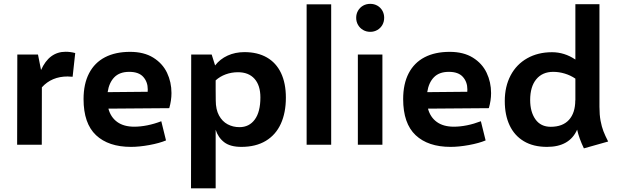

<svg xmlns="http://www.w3.org/2000/svg" viewBox="-20 -763 3250 1012"><path d="M326.2 -490.2Q351.1 -490.2 376.5 -483.4L362.8 -358.4Q349.1 -359.9 336.4 -359.9Q252.4 -359.9 200.7 -302.7L200.2 0H70.3L71.3 -475.6H180.2L196.3 -394Q239.3 -490.2 326.2 -490.2Z M883.8 -272.5Q883.8 -233.4 872.1 -192.9L551.3 -190.4Q563.5 -145 597.9 -120.1Q632.3 -95.2 687.5 -95.2Q720.2 -95.2 756.8 -102.5Q793.5 -109.9 830.1 -124L855 -22.9Q820.3 -8.3 767.1 1.5Q713.9 11.2 670.4 11.2Q551.8 11.2 486.1 -50.5Q420.4 -112.3 420.4 -240.7Q420.4 -320.8 449.5 -376.7Q478.5 -432.6 533.4 -461.2Q588.4 -489.7 665.5 -489.7Q738.8 -489.7 787.8 -459.2Q836.9 -428.7 860.4 -379.4Q883.8 -330.1 883.8 -272.5ZM758.8 -292Q758.8 -331.1 735.1 -357.7Q711.4 -384.3 661.1 -384.3Q610.4 -384.3 582.5 -355.7Q554.7 -327.1 547.4 -277.3L758.3 -279.3Q758.8 -283.7 758.8 -292Z M1486.8 -248.5Q1486.8 -168.9 1460.2 -110.6Q1433.6 -52.2 1380.9 -20.5Q1328.1 11.2 1252.4 11.2Q1193.8 11.2 1161.9 -13.2Q1129.9 -37.6 1116.7 -79.1V229.5H986.8L987.8 -475.6H1095.7L1113.8 -418Q1139.6 -451.7 1179.7 -470Q1219.7 -488.3 1268.6 -488.3Q1337.4 -488.3 1386.5 -460.2Q1435.5 -432.1 1461.2 -378.2Q1486.8 -324.2 1486.8 -248.5ZM1352.5 -249.5Q1352.5 -313 1321.5 -347.7Q1290.5 -382.3 1234.4 -382.3Q1200.2 -382.3 1169.7 -371.1Q1139.2 -359.9 1116.7 -339.4V-290.5L1117.2 -233.4Q1117.2 -186 1134.3 -154.5Q1151.4 -123 1179.7 -107.9Q1208 -92.8 1242.2 -92.8Q1293.5 -92.8 1323 -133.1Q1352.5 -173.3 1352.5 -249.5Z M1596.2 -740.2H1725.6V0H1596.2Z M1857.4 -669.4Q1857.4 -689.9 1867.2 -706.8Q1877 -723.6 1893.8 -733.2Q1910.6 -742.7 1931.6 -742.7Q1952.1 -742.7 1969 -733.2Q1985.8 -723.6 1995.4 -706.8Q2004.9 -689.9 2004.9 -669.4Q2004.9 -648.4 1995.4 -631.6Q1985.8 -614.7 1969 -605Q1952.1 -595.2 1931.6 -595.2Q1910.6 -595.2 1893.8 -605Q1877 -614.7 1867.2 -631.6Q1857.4 -648.4 1857.4 -669.4ZM1866.2 -475.6H1995.6V0H1866.2Z M2568.4 -272.5Q2568.4 -233.4 2556.6 -192.9L2235.8 -190.4Q2248 -145 2282.5 -120.1Q2316.9 -95.2 2372.1 -95.2Q2404.8 -95.2 2441.4 -102.5Q2478 -109.9 2514.6 -124L2539.6 -22.9Q2504.9 -8.3 2451.7 1.5Q2398.4 11.2 2355 11.2Q2236.3 11.2 2170.7 -50.5Q2105 -112.3 2105 -240.7Q2105 -320.8 2134 -376.7Q2163.1 -432.6 2218 -461.2Q2272.9 -489.7 2350.1 -489.7Q2423.3 -489.7 2472.4 -459.2Q2521.5 -428.7 2544.9 -379.4Q2568.4 -330.1 2568.4 -272.5ZM2443.4 -292Q2443.4 -331.1 2419.7 -357.7Q2396 -384.3 2345.7 -384.3Q2294.9 -384.3 2267.1 -355.7Q2239.3 -327.1 2231.9 -277.3L2442.9 -279.3Q2443.4 -283.7 2443.4 -292Z M3057.6 19Q3032.2 -33.7 3022 -79.6Q2981.9 11.2 2863.3 11.2Q2791 11.2 2741.2 -18.6Q2691.4 -48.3 2666 -102.5Q2640.6 -156.7 2640.6 -230.5Q2640.6 -307.1 2671.4 -365.5Q2702.1 -423.8 2758.8 -455.8Q2815.4 -487.8 2889.6 -487.8Q2955.1 -487.8 3012.7 -449.2V-740.7H3139.6V-200.2Q3139.6 -157.7 3145.5 -126.5Q3151.4 -95.2 3160.4 -71.8Q3169.4 -48.3 3185.5 -17.1ZM3012.2 -234.4 3012.7 -233.9V-348.6Q2986.8 -366.2 2956.5 -375.2Q2926.3 -384.3 2896 -384.3Q2838.9 -384.3 2806.6 -345.2Q2774.4 -306.2 2774.4 -235.8Q2774.4 -173.3 2802.2 -134Q2830.1 -94.7 2882.8 -94.7Q2945.8 -94.7 2979 -131.3Q3012.2 -168 3012.2 -234.4Z"/></svg>

Font: Selawik Semibold
Style: Regular
Weight: 600
Designer: Aaron Bell
Foundry: Microsoft Corporation
Version: Version 1.01